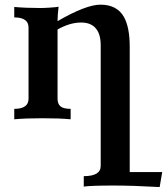

<svg xmlns="http://www.w3.org/2000/svg" viewBox="-20 -502 703 808"><path d="M651.9 285.2Q539.1 278.8 459 278.8Q364.3 278.8 332.5 283.2V239.3Q403.8 239.3 403.8 196.3V-312Q403.8 -362.8 378.9 -387.2Q358.4 -407.2 321.3 -407.2Q273.9 -407.2 222.2 -377.9V-86.4Q222.2 -64.9 234.6 -54.4Q247.1 -43.9 277.3 -43.9V0Q231.4 -4.4 158.2 -4.4Q88.4 -4.4 40 0V-43.9Q100.1 -43.9 100.1 -86.4V-386.2Q100.1 -428.7 40 -428.7V-472.7Q88.4 -468.3 149.9 -468.3Q167 -468.3 186.5 -469.7Q217.8 -471.7 226.6 -473.6Q222.2 -438.5 222.2 -413.1Q342.3 -482.4 402.8 -482.4Q472.2 -482.4 501.5 -430.7Q525.9 -387.2 525.9 -305.7V222.2H662.6Z"/></svg>

Font: Kelvinch
Style: Bold
Weight: 700
Designer: Paul James Miller
Foundry: High-Logic / Made with FontCreator
Version: Version 3.501;March 28, 2021;FontCreator 13.0.0.2683 64-bit